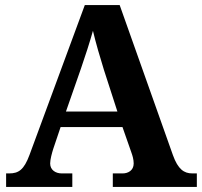

<svg xmlns="http://www.w3.org/2000/svg" viewBox="-20 -734 793 754"><path d="M4 0H264V-53H222C199 -53 177 -66 177 -92C177 -108 184 -133 189 -149L218 -235H461L496 -135C500 -124 505 -108 505 -92C505 -64 482 -53 462 -53H423V0H753V-53H735C703 -53 679 -69 659 -125L450 -714H313L96 -126C74 -66 52 -53 16 -53H4ZM239 -296 298 -465C314 -511 333 -570 345 -613C356 -566 374 -505 388 -460L441 -296Z"/></svg>

Font: Noto Serif NP Hmong
Style: Bold
Weight: 700
Designer: Dalton Maag Ltd
Foundry: Dalton Maag Ltd
Version: Version 1.001